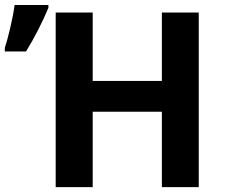

<svg xmlns="http://www.w3.org/2000/svg" viewBox="-68 -765 923 785"><path d="M744.6 0H593.8V-308.1H311V0H159.7V-713.9H311V-434.1H593.8V-713.9H744.6ZM129.9 -744.6V-732.9Q91.8 -642.1 38.6 -554.7H-48.3V-569.8Q-39.1 -596.2 -26.4 -649.9Q-13.7 -703.6 -8.3 -744.6Z"/></svg>

Font: NotoSans-Bold
Style: Bold
Weight: 700
Designer: Monotype Design team
Foundry: Monotype Imaging Inc.
Version: Version 1.04